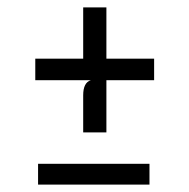

<svg xmlns="http://www.w3.org/2000/svg" viewBox="-20 -497 510 517"><path d="M82.5 0V-56H382.5V0ZM204 -140.5V-240.5Q204 -274.5 224.5 -281H75V-339H204V-477H266.5V-339H395V-281H266.5V-140.5Z"/></svg>

Font: Spline Sans Light
Style: Regular
Weight: 300
Designer: Eben Sorkin, Mirko Velimirovic
Foundry: Sorkin Type
Version: Version 1.000; ttfautohint (v1.8.3)